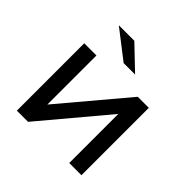

<svg xmlns="http://www.w3.org/2000/svg" viewBox="-187 -903 1068 1068"><g transform="rotate(45 347.0 -368.5)"><path d="M326 -607 158 -737H280L416 -607ZM93 0V-530H189V-144L514 -530H601V0H505V-386L181 0Z"/></g></svg>

Font: Montserrat
Style: Regular
Weight: 500
Designer: Julieta Ulanovsky
Foundry: Julieta Ulanovsky
Version: Version 7.200;PS 007.200;hotconv 1.0.88;makeotf.lib2.5.64775